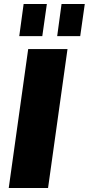

<svg xmlns="http://www.w3.org/2000/svg" viewBox="-20 -947 447 967"><path d="M320 -700 222 0H24L122 -700ZM216 -927 193 -765H77L99 -927ZM407 -927 384 -765H268L290 -927Z"/></svg>

Font: Pathway Extreme 8pt Thin 12pt ExtraBold
Style: Italic
Weight: 800
Italic angle: -8°
Version: Version 1.001;gftools[0.9.26]